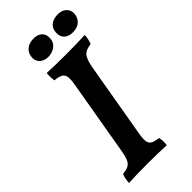

<svg xmlns="http://www.w3.org/2000/svg" viewBox="-266 -904 963 963"><g transform="rotate(-45 215.5 -422.5)"><path d="M185 -730C220 -730 250 -750 256 -778C264 -817 245 -848 197 -848C153 -848 131 -823 126 -795C119 -759 143 -730 185 -730ZM360 -730C405 -730 425 -756 430 -783C437 -819 412 -848 371 -848C334 -848 306 -832 300 -801C292 -761 312 -730 360 -730ZM180 -536 112 -141C100 -69 87 -56 35 -50C28 -34 25 -17 24 3C61 1 111 0 160 0C206 0 248 1 292 3C295 -16 294 -34 290 -50C231 -57 224 -73 236 -142L303 -530C316 -603 329 -618 381 -626C388 -643 391 -661 392 -679C346 -677 301 -676 256 -676C207 -676 163 -677 122 -679C120 -660 121 -642 123 -626C178 -619 193 -608 180 -536Z"/></g></svg>

Font: Vollkorn Semibold
Style: Italic
Weight: 600
Italic angle: -11°
Designer: Friedrich Althausen
Foundry: Friedrich Althausen
Version: Version 4.015;PS 004.015;hotconv 1.0.88;makeotf.lib2.5.64775